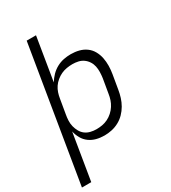

<svg xmlns="http://www.w3.org/2000/svg" viewBox="-226 -849 1050 1178"><g transform="rotate(-30 299.5 -260.0)"><path d="M-1 215 156 -735H222L172 -430Q186 -453 205 -472.5Q224 -492 248 -505Q272 -518 297.5 -523Q323 -528 348 -528Q378 -528 405.5 -521Q433 -514 455 -498Q477 -482 490.5 -458Q504 -434 509.5 -406.5Q515 -379 514.5 -350Q514 -321 509 -292L492 -192Q488 -167 480 -141.5Q472 -116 458.5 -92.5Q445 -69 425.5 -49Q406 -29 381.5 -16Q357 -3 331 2.5Q305 8 280 8Q250 8 223 1Q196 -6 174 -22Q152 -38 138.5 -62Q125 -86 119 -113L65 215ZM256 -50Q276 -50 296.5 -53.5Q317 -57 336.5 -66.5Q356 -76 372.5 -91Q389 -106 400.5 -124Q412 -142 418.5 -161.5Q425 -181 428 -202L445 -302Q448 -323 448.5 -344Q449 -365 445 -384.5Q441 -404 430 -421Q419 -438 403 -449.5Q387 -461 367 -465.5Q347 -470 326 -470Q306 -470 285.5 -466.5Q265 -463 246.5 -454.5Q228 -446 211 -432Q194 -418 182.5 -401Q171 -384 164.5 -364.5Q158 -345 155 -325L138 -225Q134 -204 133 -182Q132 -160 137 -140Q142 -120 152 -102Q162 -84 178 -72Q194 -60 214.5 -55Q235 -50 256 -50Z"/></g></svg>

Font: Iosevka Aile Light Oblique
Style: Regular
Weight: 300
Italic angle: -9°
Designer: Belleve Invis
Foundry: Belleve Invis
Version: Version 31.1.0; ttfautohint (v1.8.4)